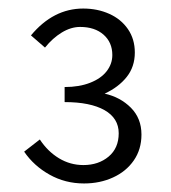

<svg xmlns="http://www.w3.org/2000/svg" viewBox="-20 -862 405 454"><path d="M177.2 -471.7Q212.9 -471.7 236.8 -491.7Q260.7 -511.7 260.7 -546.9Q260.7 -582.5 227.1 -601.6Q193.4 -620.6 132.8 -620.6V-656.2Q167.5 -656.2 193.1 -666.3Q218.8 -676.3 232.2 -693.6Q245.6 -710.9 245.6 -731.9Q245.6 -761.7 224.9 -780Q204.1 -798.3 169.4 -798.3Q147.9 -798.3 126.2 -785.2Q104.5 -772 86.4 -749.5L53.2 -778.3Q106 -841.8 176.8 -841.8Q210.4 -841.8 238.3 -829.3Q266.1 -816.9 282.5 -793.2Q298.8 -769.5 298.8 -737.8Q298.8 -704.1 279.5 -679.9Q260.3 -655.8 227.5 -640.6Q264.6 -632.3 289.6 -607.2Q314.5 -582 314.5 -543.9Q314.5 -508.8 296.4 -482.7Q278.3 -456.5 247.3 -442.4Q216.3 -428.2 178.7 -428.2Q134.3 -428.2 97.2 -449Q60.1 -469.7 37.1 -503.4L74.2 -532.2Q92.8 -503.9 119.4 -487.8Q146 -471.7 177.2 -471.7Z"/></svg>

Font: Varta
Style: Light
Weight: 300
Designer: Joana Correia, Viktoriya Grabowska, Eben Sorkin
Foundry: Sorkin Type
Version: Version 1.002; ttfautohint (v1.3) -l 8 -r 24 -G 200 -x 12 -H